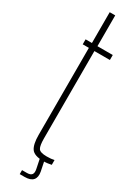

<svg xmlns="http://www.w3.org/2000/svg" viewBox="-236 -786 665 918"><g transform="rotate(30 96.5 -327.0)"><path d="M144 5.5Q93.5 5.5 77.5 -17.2Q61.5 -40 61.5 -92V-572.5H27.5V-600H62.5V-770H93V-600H177.5V-572.5H92V-90.5Q92 -50.5 100.8 -36.2Q109.5 -22 146 -22Q161.5 -22 169.2 -23Q177 -24 187.5 -26V0.5Q178 2.5 166.8 4Q155.5 5.5 144 5.5ZM77 115.5V93.5H104Q123.5 93.5 130.5 84Q137.5 74.5 133.5 55L122 -1H146.5L158 55Q163.5 84.5 150 100Q136.5 115.5 104 115.5Z"/></g></svg>

Font: Big Shoulders Display Thin ExtraLight
Style: Regular
Weight: 250
Version: Version 2.002